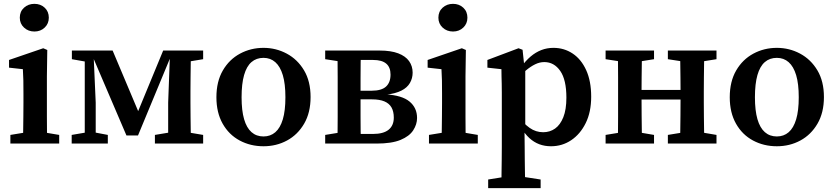

<svg xmlns="http://www.w3.org/2000/svg" viewBox="-20 -747 4346 999"><path d="M34 0V-45L138 -62H187L288 -45V0ZM99 0Q100 -25 100.5 -62.5Q101 -100 101.5 -140Q102 -180 102 -212V-260Q102 -300 101.5 -328.5Q101 -357 99 -387L27 -395V-435L205 -496L226 -487L224 -350V-212Q224 -180 224 -140Q224 -100 224.5 -62.5Q225 -25 226 0ZM159 -583Q127 -583 105 -603.5Q83 -624 83 -655Q83 -687 105 -707Q127 -727 159 -727Q191 -727 212.5 -707Q234 -687 234 -655Q234 -624 212.5 -603.5Q191 -583 159 -583Z M638 -42 463 -451H446V-484H566L711 -140H687L829 -484H885V-452H868L698 -42ZM855 0V-213L865 -484H974Q973 -460 972.5 -422Q972 -384 971.5 -344Q971 -304 971 -272V-213Q971 -180 971.5 -140Q972 -100 972.5 -62.5Q973 -25 974 0ZM353 0V-45L441 -60H462L541 -45V0ZM786 0V-45L888 -62H936L1037 -45V0ZM354 -439V-484H458V-423H444ZM421 0V-484H466L478 -213V0ZM912 -423V-484H1037V-439L940 -423Z M1351 14Q1283 14 1227 -16Q1171 -46 1138.5 -103.5Q1106 -161 1106 -241Q1106 -323 1139.5 -380.5Q1173 -438 1229 -468Q1285 -498 1351 -498Q1416 -498 1472 -468Q1528 -438 1562 -381Q1596 -324 1596 -242Q1596 -161 1562.5 -103.5Q1529 -46 1473.5 -16Q1418 14 1351 14ZM1351 -37Q1387 -37 1412.5 -59Q1438 -81 1451.5 -126Q1465 -171 1465 -241Q1465 -311 1451.5 -356Q1438 -401 1412.5 -423.5Q1387 -446 1351 -446Q1314 -446 1288.5 -424Q1263 -402 1250 -356.5Q1237 -311 1237 -241Q1237 -172 1250 -127Q1263 -82 1288.5 -59.5Q1314 -37 1351 -37Z M1672 0V-45L1776 -62L1801 -50H1920Q1975 -50 2002 -72Q2029 -94 2029 -135Q2029 -167 2017 -188Q2005 -209 1980 -219.5Q1955 -230 1916 -230H1805V-275H1914Q1965 -275 1988.5 -296.5Q2012 -318 2012 -359Q2012 -397 1989.5 -416Q1967 -435 1922 -435H1801L1776 -423L1672 -439V-484H1955Q2014 -484 2052 -469.5Q2090 -455 2108.5 -429Q2127 -403 2127 -369Q2127 -340 2113 -315.5Q2099 -291 2068.5 -275.5Q2038 -260 1987 -254V-256Q2072 -251 2111 -218.5Q2150 -186 2150 -133Q2150 -100 2130 -69Q2110 -38 2064 -19Q2018 0 1939 0ZM1735 0Q1736 -26 1736.5 -63Q1737 -100 1737 -140Q1737 -180 1737 -213V-272Q1737 -304 1737 -344Q1737 -384 1736.5 -422Q1736 -460 1735 -484H1858Q1857 -460 1856.5 -421.5Q1856 -383 1856 -341Q1856 -299 1856 -260V-213Q1856 -180 1856 -140Q1856 -100 1856.5 -63Q1857 -26 1858 0Z M2212 0V-45L2316 -62H2365L2466 -45V0ZM2277 0Q2278 -25 2278.5 -62.5Q2279 -100 2279.5 -140Q2280 -180 2280 -212V-260Q2280 -300 2279.5 -328.5Q2279 -357 2277 -387L2205 -395V-435L2383 -496L2404 -487L2402 -350V-212Q2402 -180 2402 -140Q2402 -100 2402.5 -62.5Q2403 -25 2404 0ZM2337 -583Q2305 -583 2283 -603.5Q2261 -624 2261 -655Q2261 -687 2283 -707Q2305 -727 2337 -727Q2369 -727 2390.5 -707Q2412 -687 2412 -655Q2412 -624 2390.5 -603.5Q2369 -583 2337 -583Z M2520 232V187L2626 170H2683L2793 187V232ZM2589 232Q2589 194 2589.5 157.5Q2590 121 2590.5 86.5Q2591 52 2591 18V-265Q2591 -292 2590.5 -311.5Q2590 -331 2589.5 -349Q2589 -367 2589 -387L2516 -395V-435L2678 -496L2699 -488L2708 -403L2713 -396V-83L2709 -75L2710 20Q2710 52 2710.5 87Q2711 122 2711.5 158Q2712 194 2713 232ZM2847 14Q2814 14 2786 3.5Q2758 -7 2734.5 -28.5Q2711 -50 2691 -84H2662L2670 -149Q2704 -104 2736 -81.5Q2768 -59 2806 -59Q2841 -59 2868 -78Q2895 -97 2911 -137Q2927 -177 2927 -239Q2927 -332 2895 -378Q2863 -424 2812 -424Q2788 -424 2764.5 -412.5Q2741 -401 2717 -381Q2693 -361 2666 -334L2659 -398H2691Q2715 -431 2741 -453Q2767 -475 2796.5 -486.5Q2826 -498 2860 -498Q2915 -498 2959.5 -468.5Q3004 -439 3030 -382Q3056 -325 3056 -244Q3056 -164 3027.5 -106.5Q2999 -49 2952 -17.5Q2905 14 2847 14Z M3194 0Q3195 -25 3195.5 -62.5Q3196 -100 3196 -140Q3196 -180 3196 -213V-272Q3196 -304 3196 -344Q3196 -384 3195.5 -422Q3195 -460 3194 -484H3321Q3320 -460 3319.5 -422Q3319 -384 3318.5 -344Q3318 -304 3318 -272V-237Q3318 -192 3318.5 -147Q3319 -102 3319.5 -63.5Q3320 -25 3321 0ZM3518 0Q3519 -26 3519.5 -64Q3520 -102 3520.5 -147Q3521 -192 3521 -237V-272Q3521 -304 3520.5 -344Q3520 -384 3519.5 -422Q3519 -460 3518 -484H3645Q3644 -460 3643.5 -422Q3643 -384 3642.5 -344Q3642 -304 3642 -272V-213Q3642 -180 3642.5 -140Q3643 -100 3643.5 -63Q3644 -26 3645 0ZM3131 0V-45L3235 -62H3283L3383 -45V0ZM3131 -439V-484H3383V-439L3283 -423H3235ZM3455 0V-45L3559 -62H3608L3708 -45V0ZM3455 -439V-484H3708V-439L3608 -423H3559ZM3265 -229V-279H3573V-229Z M4022 14Q3954 14 3898 -16Q3842 -46 3809.5 -103.5Q3777 -161 3777 -241Q3777 -323 3810.5 -380.5Q3844 -438 3900 -468Q3956 -498 4022 -498Q4087 -498 4143 -468Q4199 -438 4233 -381Q4267 -324 4267 -242Q4267 -161 4233.5 -103.5Q4200 -46 4144.5 -16Q4089 14 4022 14ZM4022 -37Q4058 -37 4083.5 -59Q4109 -81 4122.5 -126Q4136 -171 4136 -241Q4136 -311 4122.5 -356Q4109 -401 4083.5 -423.5Q4058 -446 4022 -446Q3985 -446 3959.5 -424Q3934 -402 3921 -356.5Q3908 -311 3908 -241Q3908 -172 3921 -127Q3934 -82 3959.5 -59.5Q3985 -37 4022 -37Z"/></svg>

Font: Source Serif 4 18pt SemiBold
Style: Regular
Weight: 600
Designer: Frank Grießhammer
Foundry: Adobe Systems Incorporated
Version: Version 4.004;hotconv 1.0.116;makeotfexe 2.5.65601